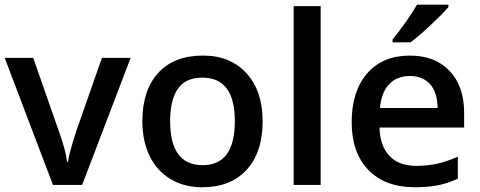

<svg xmlns="http://www.w3.org/2000/svg" viewBox="-20 -786 2041 816"><path d="M205.1 0 0 -540H121.1L231 -226.1Q259.3 -147 265.1 -98.1H269Q273.4 -133.3 303.2 -226.1L413.1 -540H535.2L329.1 0Z M1096.2 -271Q1096.2 -138.7 1028.3 -64.5Q960.4 9.8 839.4 9.8Q763.7 9.8 705.6 -24.4Q647.5 -58.6 616.2 -122.6Q585 -186.5 585 -271Q585 -402.3 652.3 -476.1Q719.7 -549.8 842.3 -549.8Q959.5 -549.8 1027.8 -474.4Q1096.2 -398.9 1096.2 -271ZM703.1 -271Q703.1 -84 841.3 -84Q978 -84 978 -271Q978 -456.1 840.3 -456.1Q768.1 -456.1 735.6 -408.2Q703.1 -360.4 703.1 -271Z M1342.8 0H1228V-759.8H1342.8Z M1742.7 9.8Q1616.7 9.8 1545.7 -63.7Q1474.6 -137.2 1474.6 -266.1Q1474.6 -398.4 1540.5 -474.1Q1606.4 -549.8 1721.7 -549.8Q1828.6 -549.8 1890.6 -484.9Q1952.6 -419.9 1952.6 -306.2V-244.1H1592.8Q1595.2 -165.5 1635.3 -123.3Q1675.3 -81.1 1748 -81.1Q1795.9 -81.1 1837.2 -90.1Q1878.4 -99.1 1925.8 -120.1V-26.9Q1883.8 -6.8 1840.8 1.5Q1797.9 9.8 1742.7 9.8ZM1721.7 -462.9Q1667 -462.9 1634 -428.2Q1601.1 -393.6 1594.7 -327.1H1839.8Q1838.9 -394 1807.6 -428.5Q1776.4 -462.9 1721.7 -462.9ZM1648.4 -606V-618.2Q1676.3 -652.3 1705.8 -694.3Q1735.4 -736.3 1752.4 -766.1H1885.7V-755.9Q1860.4 -726.1 1809.8 -679Q1759.3 -631.8 1724.6 -606Z"/></svg>

Font: f2_52653          
Style: Regular
Weight: 600
Foundry: Ascender Corporation
Version: Version 1.10